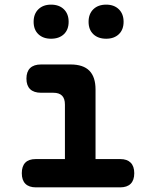

<svg xmlns="http://www.w3.org/2000/svg" viewBox="-20 -808 640 828"><path d="M499 -122Q528 -122 543.5 -106.5Q559 -91 559 -61Q559 -31 543.5 -15.5Q528 0 498 0H135Q105 0 89.5 -15.5Q74 -31 74 -61Q74 -91 89 -106.5Q104 -122 134 -122H260V-357Q260 -383 247.5 -395.5Q235 -408 210 -408H157Q126 -408 110 -423.5Q94 -439 94 -469Q94 -499 110 -514.5Q126 -530 157 -530H284Q339 -530 365.5 -503Q392 -476 392 -422V-122ZM438 -641Q403 -641 382.5 -660.5Q362 -680 362 -714Q362 -748 382.5 -768Q403 -788 438 -788Q472 -788 492.5 -768Q513 -748 513 -714Q513 -680 492.5 -660.5Q472 -641 438 -641ZM200 -641Q166 -641 145.5 -660.5Q125 -680 125 -714Q125 -748 145.5 -768Q166 -788 200 -788Q235 -788 255.5 -768Q276 -748 276 -714Q276 -680 255.5 -660.5Q235 -641 200 -641Z"/></svg>

Font: Maple Mono NL
Style: Bold
Weight: 700
Monospace: yes
Designer: subframe7536
Version: Version 7.000